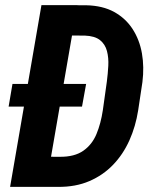

<svg xmlns="http://www.w3.org/2000/svg" viewBox="-20 -731 602 751"><path d="M207 0H78.1L99.6 -118.2L213.9 -117.7Q271.5 -117.2 305.9 -141.4Q340.3 -165.5 357.4 -206.8Q374.5 -248 382.3 -300.3L397.9 -411.6Q401.9 -442.4 403.6 -473.6Q405.3 -504.9 398.4 -531.2Q391.6 -557.6 371.3 -574Q351.1 -590.3 311.5 -591.8L178.2 -592.3L199.2 -710.9L317.4 -710.4Q381.8 -709 426.8 -684.1Q471.7 -659.2 498.8 -617.2Q525.9 -575.2 535.2 -522Q544.4 -468.8 537.1 -410.2L520.5 -299.8Q510.7 -236.8 486.1 -181.9Q461.4 -127 422.1 -86.2Q382.8 -45.4 329.3 -22.5Q275.9 0.5 207 0ZM282.2 -710.9 159.2 0H19.5L142.1 -710.9ZM316.9 -402.8 300.8 -314H13.7L28.8 -402.8Z"/></svg>

Font: Roboto Condensed
Style: Bold Italic
Weight: 700
Italic angle: -12°
Designer: Christian Robertson
Foundry: Google
Version: Version 3.0